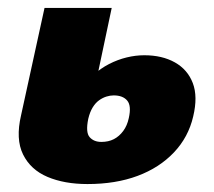

<svg xmlns="http://www.w3.org/2000/svg" viewBox="-20 -447 539 483"><path d="M200 16Q142 16 99.5 -2Q57 -20 38 -58.5Q19 -97 33 -157L92 -427H261L202 -148Q195 -114 205.5 -102Q216 -90 235 -90Q253 -90 266.5 -97Q280 -104 290 -117.5Q300 -131 304 -150Q311 -181 300 -194Q289 -207 266 -207Q257 -207 247.5 -204Q238 -201 229 -194.5Q220 -188 213 -176.5Q206 -165 202 -148L180 -218Q196 -241 214.5 -258Q233 -275 254.5 -286Q276 -297 298.5 -302.5Q321 -308 343 -308Q388 -308 420 -290Q452 -272 465 -238Q478 -204 466 -154Q454 -102 417.5 -63.5Q381 -25 326 -4.5Q271 16 200 16Z"/></svg>

Font: Ysabeau Infant Black
Style: Italic
Weight: 900
Italic angle: -12°
Designer: Christian Thalmann (Catharsis Fonts)
Version: Version 2.001;gftools[0.9.30]; featfreeze: ss01,ss02,lnum